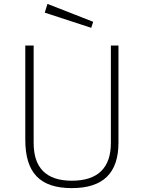

<svg xmlns="http://www.w3.org/2000/svg" viewBox="-20 -957 739 987"><path d="M224 -937 210 -892 449 -814 459 -845ZM589 -224V-723H550V-222C550 -94 483 -28 349 -28C216 -28 153 -96 153 -222V-723H110V-239C110 -69 185 10 349 10C510 10 589 -67 589 -224Z"/></svg>

Font: United Sans Thin
Style: Regular
Weight: 100
Designer: Pablo Impallari, Rodrigo Fuenzalida (Modified by Dan O. Williams)
Version: Version 1.000;PS 001.000;hotconv 1.0.88;makeotf.lib2.5.64775